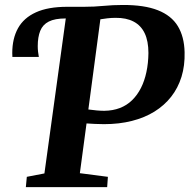

<svg xmlns="http://www.w3.org/2000/svg" viewBox="-20 -771 781 791"><path d="M86.5 0 90.5 -42.5 163 -56.5 251 -695 240.5 -715 257 -743H326.5Q368.5 -743 406.8 -746.8Q445 -750.5 485 -750.5Q574 -751 630 -729Q686 -707 712.5 -663.5Q739 -620 740.5 -556Q742 -501 727.8 -454.8Q713.5 -408.5 685.2 -372.5Q657 -336.5 616.2 -311.2Q575.5 -286 523.2 -272.8Q471 -259.5 408.5 -259.5Q391.5 -259.5 370.5 -260.5Q349.5 -261.5 336.5 -262.5L309 -57.5L424.5 -42.5L421.5 0ZM409.5 -314.5Q445 -315 473.8 -326Q502.5 -337 524.2 -358.2Q546 -379.5 560.8 -408.8Q575.5 -438 583.2 -474.2Q591 -510.5 591.5 -552.5Q591.5 -602 576 -634.2Q560.5 -666.5 530.2 -682.2Q500 -698 456 -697.5Q439 -697.5 422 -695.5Q405 -693.5 393.5 -691.5L344 -320Q361.5 -317.5 378.8 -316Q396 -314.5 409.5 -314.5ZM31 -536.5Q31 -541 30.8 -544.5Q30.5 -548 30.5 -552Q30.5 -612 54.2 -654.8Q78 -697.5 128 -720.2Q178 -743 257 -743L250.5 -695Q206 -695 181 -682.2Q156 -669.5 145.8 -644Q135.5 -618.5 135.5 -581Q135.5 -569 136.8 -558Q138 -547 140 -536.5Z"/></svg>

Font: Merriweather 36pt
Style: Bold Italic
Weight: 700
Italic angle: -7.8°
Version: Version 2.101